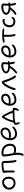

<svg xmlns="http://www.w3.org/2000/svg" viewBox="2824 -3384 822 6509"><g transform="rotate(-90 3234.5 -130.0)"><path d="M291 -14.2Q189.9 -14.2 125 -76.7Q60.1 -139.2 60.1 -235.8Q60.1 -274.4 72.8 -310.1Q85.4 -345.7 105 -370.8Q124.5 -396 147.2 -415.3Q169.9 -434.6 190.2 -443.8Q210.4 -453.1 224.1 -453.1H228Q264.6 -467.8 296.9 -467.8Q389.6 -467.8 443.4 -406.2Q497.1 -344.7 497.1 -238.8Q497.1 -143.1 438 -78.6Q378.9 -14.2 291 -14.2ZM127 -243.2Q127 -167.5 170.4 -122.8Q213.9 -78.1 288.1 -78.1Q353 -78.1 391.1 -123.5Q429.2 -168.9 429.2 -245.1Q429.2 -320.3 396.5 -362.1Q363.8 -403.8 305.2 -403.8Q273.4 -403.8 252 -394Q230.5 -384.3 210 -363.8Q197.8 -351.6 188 -336.2Q178.2 -320.8 171.9 -314.5Q165.5 -308.1 153.8 -308.1Q146 -308.1 143.1 -310.1Q127 -276.9 127 -243.2Z M1036.6 18.1Q996.1 18.1 980.5 -82Q974.6 -119.1 971.2 -167.2Q967.8 -215.3 965.8 -277.6Q963.9 -339.8 963.4 -346.2Q960.9 -383.8 957.5 -424.8L912.6 -425.8Q862.3 -426.8 803.5 -419.9Q744.6 -413.1 699.7 -399.9Q708.5 -350.6 708.5 -261.2Q708.5 -114.7 701.7 -67.9Q696.8 -37.1 676.8 -37.1Q660.2 -37.1 650.4 -54.9Q640.6 -72.8 640.6 -102.1Q640.6 -122.6 641.1 -182.1Q641.6 -241.7 641.6 -268.1Q641.6 -301.3 635 -349.1Q628.4 -397 628.4 -412.1Q628.4 -430.7 638.2 -440.2Q647.9 -449.7 668.5 -455.1Q721.2 -469.2 794.2 -479Q867.2 -488.8 930.7 -488.8Q981 -488.8 1005.9 -468Q1030.8 -447.3 1030.8 -395Q1030.8 -334.5 1035.6 -240Q1040.5 -145.5 1051.8 -70.8Q1052.7 -64.5 1058.1 -40.5Q1063.5 -16.6 1063.5 -7.8Q1063.5 2.4 1056.2 10.3Q1048.8 18.1 1036.6 18.1Z M1235.8 261.2Q1220.7 261.2 1213.9 254.9Q1207 248.5 1207 232.9Q1207 222.7 1212.4 208.3Q1217.8 193.8 1224.6 178.2Q1231.4 162.6 1236.8 128.4Q1242.2 94.2 1242.2 49.8Q1242.2 2.4 1233.2 -59.1Q1224.1 -120.6 1213.1 -171.4Q1202.1 -222.2 1193.1 -286.4Q1184.1 -350.6 1184.1 -402.8Q1184.1 -437.5 1199.2 -448.2Q1202.1 -467.8 1229.7 -479.5Q1257.3 -491.2 1312 -491.2Q1398.9 -491.2 1467.8 -455.1Q1536.6 -418.9 1576.4 -350.6Q1616.2 -282.2 1616.2 -192.9Q1616.2 -100.1 1561 -47.6Q1505.9 4.9 1417 4.9Q1352.1 4.9 1307.1 -18.1Q1310.1 13.2 1310.1 45.9Q1310.1 148.9 1289.8 205.1Q1269.5 261.2 1235.8 261.2ZM1253.9 -380.9Q1253.9 -332 1259.8 -286.4Q1265.6 -240.7 1279.3 -174.3Q1293 -107.9 1295.9 -90.8Q1304.7 -84.5 1306.9 -83Q1309.1 -81.5 1320.8 -75.9Q1332.5 -70.3 1342.5 -68.1Q1352.5 -65.9 1371.1 -63.5Q1389.6 -61 1412.1 -61Q1547.9 -61 1547.9 -199.2Q1547.9 -299.3 1483.2 -362.5Q1418.5 -425.8 1318.8 -425.8Q1293 -425.8 1250 -417Q1253.9 -397.5 1253.9 -380.9Z M1953.6 36.1Q1897.9 36.1 1855.7 18.6Q1813.5 1 1787.6 -31.5Q1761.7 -64 1748.8 -106.9Q1735.8 -149.9 1735.8 -203.1Q1735.8 -248 1748 -293.5Q1760.3 -338.9 1784.2 -379.6Q1808.1 -420.4 1840.3 -451.9Q1872.6 -483.4 1916 -502.2Q1959.5 -521 2007.8 -521Q2079.6 -521 2121.8 -480.7Q2164.1 -440.4 2164.1 -363.8Q2164.1 -274.9 2090.1 -222.4Q2016.1 -169.9 1900.9 -169.9Q1829.6 -169.9 1802.7 -191.9Q1803.2 -156.7 1811.3 -128.2Q1819.3 -99.6 1836.2 -76.4Q1853 -53.2 1881.8 -40.5Q1910.6 -27.8 1949.7 -27.8Q1992.2 -27.8 2028.1 -37.8Q2064 -47.9 2086.2 -62Q2108.4 -76.2 2125.2 -90.6Q2142.1 -105 2155.3 -115Q2168.5 -125 2177.7 -125Q2188.5 -125 2193.1 -118.7Q2197.8 -112.3 2197.8 -98.1Q2197.8 -72.3 2163.3 -41Q2128.9 -9.8 2070.6 13.2Q2012.2 36.1 1953.6 36.1ZM1813 -242.2Q1819.3 -242.2 1845.9 -238Q1872.6 -233.9 1897 -233.9Q1992.2 -233.9 2044.4 -269.5Q2096.7 -305.2 2096.7 -368.2Q2096.7 -457 2004.9 -457Q1929.7 -457 1874.3 -394.8Q1818.8 -332.5 1805.7 -242.2Z M2758.8 99.1Q2746.6 99.1 2739.7 89.1Q2732.9 79.1 2732.9 65.9Q2732.9 58.6 2747.6 18.8Q2762.2 -21 2767.6 -48.8Q2704.6 -51.8 2685.5 -51.8Q2439 -51.8 2320.8 -14.2Q2323.7 12.2 2333.7 55.2Q2343.8 98.1 2343.8 104Q2343.8 113.8 2336.4 121.3Q2329.1 128.9 2316.9 128.9Q2291 128.9 2273.4 77.1Q2257.8 25.9 2257.8 -15.1Q2257.8 -36.1 2270.8 -49.3Q2283.7 -62.5 2313.5 -73.2Q2322.3 -76.7 2330.6 -78.1Q2352.1 -179.2 2413.6 -315.9Q2429.2 -348.6 2441.2 -371.1Q2453.1 -393.6 2469.5 -420.7Q2485.8 -447.8 2500.5 -461.9Q2515.1 -476.1 2527.8 -476.1Q2544.9 -476.1 2560.5 -460.4Q2576.2 -444.8 2598.6 -407.2Q2630.4 -355 2671.4 -267.8Q2712.4 -180.7 2734.9 -111.8Q2765.6 -111.8 2789.6 -107.9Q2813.5 -105 2824 -92.3Q2834.5 -79.6 2834.5 -53.2Q2834.5 -32.2 2823.5 3.4Q2812.5 39.1 2793.9 69.1Q2775.4 99.1 2758.8 99.1ZM2445.8 -236.8Q2415.5 -155.3 2398.4 -91.8Q2522 -110.4 2663.6 -111.8Q2637.7 -190.9 2595.9 -278.8Q2554.2 -366.7 2525.9 -398.9Q2478 -323.7 2445.8 -236.8Z M3110.4 14.2Q3007.3 14.2 2955.8 -46.4Q2904.3 -106.9 2904.3 -209Q2904.3 -259.8 2922.9 -311Q2941.4 -362.3 2974.1 -404.3Q3006.8 -446.3 3056.6 -472.7Q3106.4 -499 3164.1 -499Q3232.4 -499 3271.7 -461.4Q3311 -423.8 3311 -351.1Q3311 -298.3 3278.8 -258.8Q3246.6 -219.2 3190.9 -198.7Q3135.3 -178.2 3064.5 -178.2Q2996.1 -178.2 2971.2 -198.2Q2972.2 -132.3 3005.1 -91.6Q3038.1 -50.8 3107.4 -50.8Q3147.5 -50.8 3181.2 -60.1Q3214.8 -69.3 3236.1 -82.3Q3257.3 -95.2 3273.7 -108.4Q3290 -121.6 3302.7 -130.9Q3315.4 -140.1 3324.2 -140.1Q3335 -140.1 3339.1 -133.5Q3343.3 -127 3343.3 -111.8Q3343.3 -87.4 3310.3 -57.9Q3277.3 -28.3 3221.9 -7.1Q3166.5 14.2 3110.4 14.2ZM2981.4 -248Q2985.8 -248 3010.3 -244.1Q3034.7 -240.2 3060.1 -240.2Q3144 -240.2 3194.1 -271.7Q3244.1 -303.2 3244.1 -355Q3244.1 -394 3224.4 -413.6Q3204.6 -433.1 3161.1 -433.1Q3091.8 -433.1 3040.5 -380.1Q2989.3 -327.1 2975.1 -248Z M3469.7 -7.8Q3454.1 -7.8 3446 -23.4Q3438 -39.1 3438 -63Q3438 -85.4 3456.8 -138.2Q3475.6 -190.9 3503.9 -250Q3528.3 -301.8 3560.3 -350.6Q3592.3 -399.4 3613.8 -422.9Q3636.7 -448.7 3662.1 -463.4Q3687.5 -478 3709 -478Q3738.8 -478 3756.8 -424.8Q3760.3 -415.5 3782.7 -344Q3805.2 -272.5 3819.8 -236.8Q3858.4 -137.7 3905.8 -78.1Q3909.2 -73.7 3914.8 -66.4Q3920.4 -59.1 3922.6 -55.9Q3924.8 -52.7 3926.8 -48.6Q3928.7 -44.4 3928.7 -41Q3928.7 -21.5 3918.2 -9.8Q3907.7 2 3893.1 2Q3853 2 3782.7 -149.9Q3762.7 -193.8 3733.2 -272.7Q3703.6 -351.6 3687 -408.2Q3638.2 -352.1 3590.6 -265.6Q3543 -179.2 3511.7 -80.1Q3509.8 -74.7 3506.8 -64.7Q3503.9 -54.7 3502 -49.3Q3500 -43.9 3497.3 -36.1Q3494.6 -28.3 3491.9 -24.2Q3489.3 -20 3485.8 -15.9Q3482.4 -11.7 3478.5 -9.8Q3474.6 -7.8 3469.7 -7.8Z M4022 40Q4011.2 40 4004.9 33.2Q3998.5 26.4 3998.5 17.1Q3998.5 5.4 4007.1 -5.4Q4015.6 -16.1 4038.6 -36.1Q4082 -73.7 4116.9 -112.1Q4151.9 -150.4 4189 -205.1Q4142.1 -207 4099.4 -222.7Q4056.6 -238.3 4028.1 -267.3Q3999.5 -296.4 3999.5 -332Q3999.5 -377.9 4037.1 -417.2Q4074.7 -456.5 4156.7 -480Q4196.8 -491.2 4220.9 -494.1Q4245.1 -497.1 4278.8 -497.1Q4329.1 -497.1 4355.5 -474.4Q4381.8 -451.7 4381.8 -416Q4381.8 -397 4377.2 -343.3Q4372.6 -289.6 4372.6 -270Q4407.2 -270 4414.6 -265.6Q4420.9 -261.7 4420.9 -253.9Q4420.9 -226.6 4373.5 -213.9Q4375 -177.2 4379.9 -147Q4382.3 -129.4 4390.6 -96.9Q4398.9 -64.5 4398.9 -59.1Q4398.9 -48.8 4393.1 -42Q4387.2 -35.2 4377.9 -35.2Q4356.9 -35.2 4342.3 -54Q4327.6 -72.8 4319.8 -105Q4312 -139.2 4306.6 -205.1H4285.6H4260.7Q4206.1 -113.3 4130.6 -36.6Q4055.2 40 4022 40ZM4065.9 -337.9Q4065.9 -303.7 4109.9 -283Q4153.8 -262.2 4252 -262.2Q4273.4 -262.2 4305.7 -264.2Q4306.6 -286.6 4310.3 -341.1Q4314 -395.5 4314 -408.2Q4314 -432.1 4273.9 -432.1Q4237.3 -432.1 4199.7 -425.8Q4142.1 -415.5 4104 -391.6Q4065.9 -367.7 4065.9 -337.9Z M4745.6 14.2Q4642.6 14.2 4591.1 -46.4Q4539.6 -106.9 4539.6 -209Q4539.6 -259.8 4558.1 -311Q4576.7 -362.3 4609.4 -404.3Q4642.1 -446.3 4691.9 -472.7Q4741.7 -499 4799.3 -499Q4867.7 -499 4907 -461.4Q4946.3 -423.8 4946.3 -351.1Q4946.3 -298.3 4914.1 -258.8Q4881.8 -219.2 4826.2 -198.7Q4770.5 -178.2 4699.7 -178.2Q4631.3 -178.2 4606.4 -198.2Q4607.4 -132.3 4640.4 -91.6Q4673.3 -50.8 4742.7 -50.8Q4782.7 -50.8 4816.4 -60.1Q4850.1 -69.3 4871.3 -82.3Q4892.6 -95.2 4908.9 -108.4Q4925.3 -121.6 4938 -130.9Q4950.7 -140.1 4959.5 -140.1Q4970.2 -140.1 4974.4 -133.5Q4978.5 -127 4978.5 -111.8Q4978.5 -87.4 4945.6 -57.9Q4912.6 -28.3 4857.2 -7.1Q4801.8 14.2 4745.6 14.2ZM4616.7 -248Q4621.1 -248 4645.5 -244.1Q4669.9 -240.2 4695.3 -240.2Q4779.3 -240.2 4829.3 -271.7Q4879.4 -303.2 4879.4 -355Q4879.4 -394 4859.6 -413.6Q4839.8 -433.1 4796.4 -433.1Q4727.1 -433.1 4675.8 -380.1Q4624.5 -327.1 4610.4 -248Z M5311 -14.2Q5274.4 -14.2 5257.3 -84Q5250 -112.8 5245.1 -177.2Q5240.2 -241.7 5240.2 -304.2Q5240.2 -326.2 5243.2 -403.8Q5200.2 -400.9 5152.6 -392.8Q5105 -384.8 5085.4 -384.8Q5065.4 -384.8 5052.7 -395.5Q5040 -406.2 5040 -420.9Q5040 -428.7 5047.6 -434.3Q5055.2 -439.9 5074.2 -444.8Q5153.3 -465.8 5301.3 -465.8Q5381.8 -465.8 5448.2 -459Q5482.4 -455.6 5503.9 -445.6Q5525.4 -435.5 5525.4 -423.8Q5525.4 -397 5489.3 -397Q5468.8 -397 5409.9 -401.4Q5351.1 -405.8 5316.4 -405.8H5310.1Q5308.1 -363.8 5308.1 -248Q5308.1 -183.1 5314.7 -137.5Q5321.3 -91.8 5327.6 -70.1Q5334 -48.3 5334 -41Q5334 -14.2 5311 -14.2Z M5759.8 -21Q5670.9 -21 5617.4 -75.9Q5564 -130.9 5564 -220.2Q5564 -317.9 5627.2 -386.5Q5690.4 -455.1 5778.8 -455.1Q5845.7 -455.1 5845.7 -403.8Q5845.7 -390.6 5838.9 -382.3Q5832 -374 5819.8 -374Q5810.5 -374 5797.4 -380.6Q5784.2 -387.2 5769 -387.2Q5730.5 -387.2 5698.7 -362.1Q5667 -336.9 5649.4 -296.6Q5631.8 -256.3 5631.8 -210.9Q5631.8 -153.3 5666 -119.6Q5700.2 -85.9 5757.8 -85.9Q5788.6 -85.9 5811 -93Q5833.5 -100.1 5845 -110.1Q5856.4 -120.1 5863.8 -129.9Q5871.1 -139.6 5877.4 -146.7Q5883.8 -153.8 5891.1 -153.8Q5901.9 -153.8 5907 -147Q5912.1 -140.1 5912.1 -124Q5912.1 -79.1 5867.2 -50Q5822.3 -21 5759.8 -21Z M6016.6 13.2Q6002.9 13.2 5993.7 3.9Q5984.4 -5.4 5984.4 -17.1Q5984.4 -26.4 5993.4 -34.2Q6002.4 -42 6028.8 -59.1Q6089.8 -97.7 6164.6 -190.9Q6119.6 -194.8 6079.8 -212.9Q6040 -231 6013.9 -262.5Q5987.8 -293.9 5987.8 -332Q5987.8 -378.4 6025.1 -417.5Q6062.5 -456.5 6144.5 -480Q6184.6 -491.2 6208.7 -494.1Q6232.9 -497.1 6266.6 -497.1Q6316.9 -497.1 6343.3 -474.4Q6369.6 -451.7 6369.6 -416Q6369.6 -394.5 6365 -334.5Q6360.4 -274.4 6360.4 -254.9Q6395 -254.9 6402.3 -250.5Q6408.7 -246.6 6408.7 -238.8Q6408.7 -211.9 6362.8 -199.2Q6365.7 -148.9 6370.6 -106Q6373 -88.4 6381.3 -55.9Q6389.6 -23.4 6389.6 -18.1Q6389.6 -7.8 6383.8 -1Q6377.9 5.9 6368.7 5.9Q6331.5 5.9 6310.5 -64Q6297.9 -109.9 6294.4 -189.9H6273.4H6238.8Q6183.6 -108.9 6118.2 -47.9Q6052.7 13.2 6016.6 13.2ZM6053.7 -337.9Q6053.7 -297.4 6097.7 -272.2Q6141.6 -247.1 6239.7 -247.1Q6260.3 -247.1 6294.4 -249Q6295.4 -274.9 6298.6 -334.7Q6301.8 -394.5 6301.8 -408.2Q6301.8 -432.1 6261.7 -432.1Q6225.1 -432.1 6187.5 -425.8Q6129.9 -415.5 6091.8 -391.6Q6053.7 -367.7 6053.7 -337.9Z"/></g></svg>

Font: Shantell Sans Irregular
Style: Regular
Weight: 300
Designer: Stephen Nixon, Anya Danilova, Shantell Martin
Foundry: Arrow Type
Version: Version 1.006;[9816181b4]